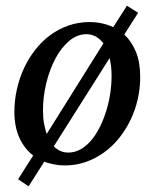

<svg xmlns="http://www.w3.org/2000/svg" viewBox="-20 -572 546 678"><path d="M374 -304.2Q374 -322.3 372.1 -337.9Q370.1 -353.5 367.2 -367.2L169.9 -55.2Q191.9 -33.2 221.2 -33.2Q244.6 -33.2 265.4 -45.2Q286.1 -57.1 303 -77.4Q319.8 -97.7 333 -124.5Q346.2 -151.4 355.5 -181.4Q364.7 -211.4 369.4 -243.2Q374 -274.9 374 -304.2ZM345.2 -418.9Q320.3 -451.2 285.2 -451.2Q252.4 -451.2 224.4 -427.5Q196.3 -403.8 175.8 -365.5Q155.3 -327.1 143.6 -279.1Q131.8 -231 131.8 -182.1Q131.8 -156.2 135.5 -136Q139.2 -115.7 145 -99.1ZM475.1 -299.8Q475.1 -259.3 466.1 -220.5Q457 -181.6 440.2 -147Q423.3 -112.3 399.7 -83.3Q376 -54.2 346.4 -33Q316.9 -11.7 282.2 0.2Q247.6 12.2 209 12.2Q188.5 12.2 170.7 8.5Q152.8 4.9 136.2 -1L81.1 85.9L43.9 61L97.2 -22.9Q65.4 -47.4 48.1 -86.2Q30.8 -125 30.8 -176.8Q30.8 -217.3 39.6 -256.6Q48.3 -295.9 64.7 -331.1Q81.1 -366.2 104.5 -396.2Q127.9 -426.3 157.5 -448Q187 -469.7 221.9 -481.9Q256.8 -494.1 295.9 -494.1Q341.3 -494.1 379.9 -476.1L428.2 -551.8L467.8 -526.9L418.9 -450.2Q444.8 -425.8 460 -388.9Q475.1 -352.1 475.1 -299.8Z"/></svg>

Font: Charis SIL
Style: Italic
Weight: 400
Italic angle: -11°
Foundry: SIL International
Version: Version 4.112